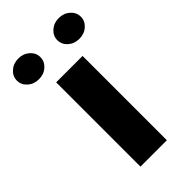

<svg xmlns="http://www.w3.org/2000/svg" viewBox="-283 -786 851 851"><g transform="rotate(-45 142.5 -361.0)"><path d="M225.6 0H60.1V-528.3H225.6ZM-57.6 -656.7Q-57.6 -683.6 -36.4 -702.6Q-15.1 -721.7 16.1 -721.7Q47.4 -721.7 68.6 -702.6Q89.8 -683.6 89.8 -656.7Q89.8 -629.9 68.6 -610.8Q47.4 -591.8 16.1 -591.8Q-15.1 -591.8 -36.4 -610.8Q-57.6 -629.9 -57.6 -656.7ZM195.8 -656.7Q195.8 -683.6 217 -702.6Q238.3 -721.7 269.5 -721.7Q300.8 -721.7 322 -702.6Q343.3 -683.6 343.3 -656.7Q343.3 -629.9 322 -610.8Q300.8 -591.8 269.5 -591.8Q238.3 -591.8 217 -610.8Q195.8 -629.9 195.8 -656.7Z"/></g></svg>

Font: Roboto Black
Style: Regular
Weight: 900
Designer: Google
Version: Version 2.134; 2016